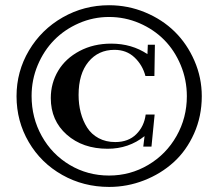

<svg xmlns="http://www.w3.org/2000/svg" viewBox="-20 -737 844 742"><path d="M401.9 -14.6Q302.7 -14.6 220.5 -61Q138.2 -107.4 91.1 -188Q43.9 -268.6 43.9 -365.2Q43.9 -460.9 92 -542Q140.1 -623 222.4 -669.9Q304.7 -716.8 401.4 -716.8Q474.6 -716.8 541 -689.2Q607.4 -661.6 655.3 -614.5Q703.1 -567.4 731.4 -502.2Q759.8 -437 759.8 -365.2Q759.8 -287.6 730 -220.9Q700.2 -154.3 650.6 -109.6Q601.1 -64.9 536.4 -39.8Q471.7 -14.6 401.9 -14.6ZM401.4 -58.6Q483.4 -58.6 552.7 -99.6Q622.1 -140.6 662.1 -211.2Q702.1 -281.7 702.1 -365.2Q702.1 -428.2 678.5 -485.1Q654.8 -542 614.5 -582.8Q574.2 -623.5 518.6 -647.5Q462.9 -671.4 401.4 -671.4Q340.3 -671.4 284.9 -647.2Q229.5 -623 189.5 -582.3Q149.4 -541.5 125.7 -485.1Q102.1 -428.7 102.1 -366.2Q102.1 -281.7 141.4 -211.2Q180.7 -140.6 249.5 -99.6Q318.4 -58.6 401.4 -58.6ZM396 -162.1Q299.8 -162.1 238 -216.6Q176.3 -271 176.3 -357.9Q176.3 -415.5 204.8 -463.4Q233.4 -511.2 287.4 -539.8Q341.3 -568.4 409.7 -568.4Q489.3 -568.4 549.8 -527.8L551.3 -564H578.6L576.7 -443.4H542Q530.8 -485.8 499.8 -515.1Q468.8 -544.4 422.4 -544.4Q359.9 -544.4 321.8 -498Q283.7 -451.7 283.7 -370.1Q283.7 -334 292 -302Q300.3 -270 316.7 -244.1Q333 -218.3 361.1 -203.1Q389.2 -188 425.3 -188Q476.1 -188 506.6 -218.3Q537.1 -248.5 543 -294.4H577.6L565.4 -170.4H533.7L538.6 -210.9Q477.5 -162.1 396 -162.1Z"/></svg>

Font: Elstob 6pt SemiBold
Style: Regular
Weight: 600
Designer: Peter S. Baker
Version: Version 1.015